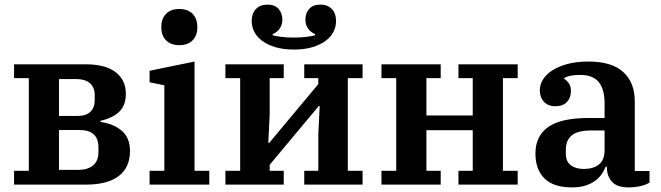

<svg xmlns="http://www.w3.org/2000/svg" viewBox="-20 -801 2867 833"><path d="M41 -60H105V-462H41V-522H352Q437 -522 481.5 -488Q526 -454 526 -394Q526 -343 496.5 -315.5Q467 -288 416 -277V-272Q473 -264 508.5 -233.5Q544 -203 544 -146Q544 -75 495.5 -37.5Q447 0 352 0H41ZM319 -64Q361 -64 384 -83.5Q407 -103 407 -140V-162Q407 -237 325 -237H236V-64ZM317 -298Q353 -298 372 -316Q391 -334 391 -367V-388Q391 -422 370 -440Q349 -458 311 -458H236V-298Z M758 -605Q721 -605 700.5 -626Q680 -647 680 -681V-686Q680 -720 700.5 -741Q721 -762 758 -762Q795 -762 815.5 -741Q836 -720 836 -686V-681Q836 -647 815.5 -626Q795 -605 758 -605ZM629 -60H693V-431L629 -444V-494L824 -534V-60H888V0H629Z M958 -60H1022V-462H958V-522H1211V-462H1150V-304L1144 -181H1148L1361 -436V-462H1300V-522H1553V-462H1489V-60H1553V0H1300V-60H1361V-218L1367 -341H1363L1150 -86V-60H1211V0H958ZM1255 -586Q1210 -586 1176 -596Q1142 -606 1118.5 -623Q1095 -640 1083.5 -662.5Q1072 -685 1072 -710Q1072 -743 1090.5 -762Q1109 -781 1140 -781Q1172 -781 1188.5 -762.5Q1205 -744 1205 -716Q1205 -693 1193.5 -677Q1182 -661 1163 -653V-648Q1177 -644 1201 -641Q1225 -638 1255 -638Q1285 -638 1309 -641Q1333 -644 1347 -648V-653Q1328 -661 1316.5 -677Q1305 -693 1305 -716Q1305 -744 1321.5 -762.5Q1338 -781 1370 -781Q1401 -781 1419.5 -762Q1438 -743 1438 -710Q1438 -685 1426.5 -662.5Q1415 -640 1391.5 -623Q1368 -606 1334 -596Q1300 -586 1255 -586Z M1635 -60H1699V-462H1635V-522H1892V-462H1830V-300H2031V-462H1969V-522H2226V-462H2162V-60H2226V0H1969V-60H2031V-236H1830V-60H1892V0H1635Z M2462 12Q2381 12 2342 -27Q2303 -66 2303 -135Q2303 -211 2358.5 -250Q2414 -289 2532 -289H2603V-352Q2603 -413 2578 -444.5Q2553 -476 2496 -476Q2452 -476 2428 -463V-459Q2438 -453 2447.5 -440.5Q2457 -428 2457 -406Q2457 -377 2439.5 -358.5Q2422 -340 2388 -340Q2359 -340 2340.5 -359Q2322 -378 2322 -409Q2322 -433 2335.5 -455.5Q2349 -478 2376 -495.5Q2403 -513 2442.5 -523.5Q2482 -534 2534 -534Q2634 -534 2684 -488.5Q2734 -443 2734 -361V-59H2798V-9Q2783 1 2758 6.5Q2733 12 2707 12Q2657 12 2635 -12.5Q2613 -37 2613 -75V-78H2608Q2601 -61 2590 -45Q2579 -29 2562 -16.5Q2545 -4 2520.5 4Q2496 12 2462 12ZM2513 -68Q2553 -68 2578 -87Q2603 -106 2603 -151V-235H2546Q2486 -235 2460.5 -213.5Q2435 -192 2435 -152V-134Q2435 -100 2456.5 -84Q2478 -68 2513 -68Z"/></svg>

Font: IBM Plex Serif SmBld
Style: Regular
Weight: 600
Designer: Mike Abbink, Paul van der Laan, Pieter van Rosmalen
Foundry: Bold Monday
Version: Version 3.001